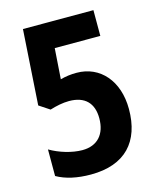

<svg xmlns="http://www.w3.org/2000/svg" viewBox="-110 -791 722 879"><g transform="rotate(-15 251.5 -352.0)"><path d="M268 -457C241 -457 217 -454 191 -447L201 -592H417V-714H83L60 -358L110 -325C139 -334 171 -341 201 -341C276 -341 315 -301 315 -229C315 -154 275 -108 203 -108C154 -108 95 -126 51 -152V-26C93 -2 147 10 212 10C375 10 457 -81 457 -235C457 -369 379 -457 268 -457Z"/></g></svg>

Font: Noto Sans Thai Looped Condensed
Style: Bold
Weight: 700
Width: 3
Designer: Sasikarn Vongin, Ben Mitchell
Foundry: The Fontpad Ltd
Version: Version 1.001